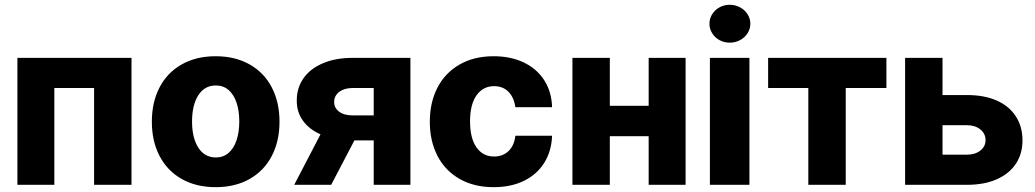

<svg xmlns="http://www.w3.org/2000/svg" viewBox="-20 -772 4325 802"><path d="M52.7 -530.3H529.3V0H373V-404.3H207V0H52.7Z M614.3 -263.7Q614.3 -345.2 646.5 -407Q678.7 -468.8 739 -502.9Q799.3 -537.1 880.9 -537.1Q962.4 -537.1 1022.7 -502.9Q1083 -468.8 1115.2 -407Q1147.5 -345.2 1147.5 -263.7Q1147.5 -182.1 1115.2 -120.4Q1083 -58.6 1022.7 -24.4Q962.4 9.8 880.9 9.8Q799.3 9.8 739 -24.4Q678.7 -58.6 646.5 -120.4Q614.3 -182.1 614.3 -263.7ZM979.5 -264.6Q979.5 -309.1 968 -343.3Q956.5 -377.4 934.6 -396.2Q912.6 -415 881.8 -415Q834.5 -415 808.3 -374Q782.2 -333 782.2 -264.6Q782.2 -196.3 808.3 -155.3Q834.5 -114.3 881.8 -114.3Q912.6 -114.3 934.6 -133.1Q956.5 -151.9 968 -186Q979.5 -220.2 979.5 -264.6Z M1541 -185.5H1460.4L1363.3 0H1209L1318.8 -210.9Q1271 -231.9 1245.1 -268.3Q1219.2 -304.7 1219.7 -351.6Q1219.2 -404.3 1247.6 -444.8Q1275.9 -485.4 1328.9 -507.8Q1381.8 -530.3 1453.1 -530.3H1694.3V0H1541ZM1453.1 -290H1541V-404.3H1453.1Q1428.2 -404.3 1410.6 -396.2Q1393.1 -388.2 1384.3 -375Q1375.5 -361.8 1376 -346.7Q1375 -322.8 1395.5 -306.4Q1416 -290 1453.1 -290Z M1775.4 -263.7Q1775.4 -344.7 1807.6 -406.5Q1839.8 -468.3 1900.1 -502.7Q1960.4 -537.1 2042 -537.1Q2113.8 -537.1 2168.5 -510.7Q2223.1 -484.4 2253.7 -436.3Q2284.2 -388.2 2286.1 -324.2H2132.8Q2127 -365.2 2103.8 -388.7Q2080.6 -412.1 2043.9 -412.1Q1997.6 -412.1 1970.5 -373.8Q1943.4 -335.4 1943.4 -265.6Q1943.4 -194.8 1970.2 -156.5Q1997.1 -118.2 2043.9 -118.2Q2080.1 -118.2 2104 -140.9Q2127.9 -163.6 2132.8 -205.1H2286.1Q2283.7 -140.6 2253.4 -92Q2223.1 -43.5 2168.9 -16.8Q2114.7 9.8 2042 9.8Q1960 9.8 1899.7 -24.7Q1839.4 -59.1 1807.4 -120.8Q1775.4 -182.6 1775.4 -263.7Z M2527.3 -330.1H2689.5V-530.3H2843.8V0H2689.5V-203.1H2527.3V0H2371.1V-530.3H2527.3Z M2945.3 -530.3H3110.4V0H2945.3ZM2943.4 -672.9Q2943.4 -694.3 2954.8 -712.6Q2966.3 -731 2985.8 -741.5Q3005.4 -752 3028.3 -752Q3051.3 -752 3071 -741.5Q3090.8 -731 3102.5 -712.6Q3114.3 -694.3 3114.3 -672.9Q3114.3 -651.4 3102.5 -633.1Q3090.8 -614.7 3071 -604.2Q3051.3 -593.8 3028.3 -593.8Q3005.4 -593.8 2985.8 -604.2Q2966.3 -614.7 2954.8 -633.1Q2943.4 -651.4 2943.4 -672.9Z M3188.5 -530.3H3682.6V-404.3H3512.7V0H3356.4V-404.3H3188.5Z M4251 -185.5Q4251 -129.4 4223.1 -87.6Q4195.3 -45.9 4143.1 -22.9Q4090.8 0 4019.5 0H3760.7V-530.3H3917V-375H4019.5Q4091.3 -375 4143.3 -352.1Q4195.3 -329.1 4223.1 -286.1Q4251 -243.2 4251 -185.5ZM4019.5 -126Q4053.2 -126 4075 -143.1Q4096.7 -160.2 4096.7 -186.5Q4096.7 -213.9 4075 -231.4Q4053.2 -249 4019.5 -249H3917V-126Z"/></svg>

Font: Pretendard JP ExtraBold
Style: Regular
Weight: 800
Designer: Base glyphs from Inter by Rasmus Andersson; Hangeul glyphs from Noto Sans CJK(Source Han Sans) by Jang Soo-young and Kan
Foundry: Kil Hyung-jin
Version: Version 1.309